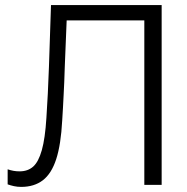

<svg xmlns="http://www.w3.org/2000/svg" viewBox="-20 -725 732 753"><path d="M63 8Q48 8 34.5 5Q21 2 10 -2V-61Q22 -57 33 -55Q44 -53 57 -53Q89 -53 110 -71.5Q131 -90 144 -136Q157 -182 162 -263Q165 -310 167.5 -357.5Q170 -405 172 -464L180 -705H614V0H546V-683L572 -645H208L243 -683L234 -462Q233 -431 232 -403.5Q231 -376 229.5 -351.5Q228 -327 227 -303Q226 -279 224 -253Q219 -158 200.5 -101Q182 -44 148 -18Q114 8 63 8Z"/></svg>

Font: TikTok Sans 24pt Light
Style: Regular
Weight: 300
Version: Version 4.000